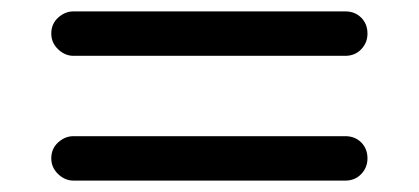

<svg xmlns="http://www.w3.org/2000/svg" viewBox="-20 -521 735 337"><path d="M109 -423Q94 -423 82 -434.5Q70 -446 70 -462Q70 -479 82 -490Q94 -501 109 -501H586Q603 -501 614 -490Q625 -479 625 -462Q625 -446 614 -434.5Q603 -423 586 -423ZM109 -204Q94 -204 82 -215.5Q70 -227 70 -243Q70 -260 82 -271Q94 -282 109 -282H586Q603 -282 614 -271Q625 -260 625 -243Q625 -227 614 -215.5Q603 -204 586 -204Z"/></svg>

Font: Huninn
Style: Regular
Weight: 400
Designer: justfont
Foundry: justfont
Version: Version 1.003